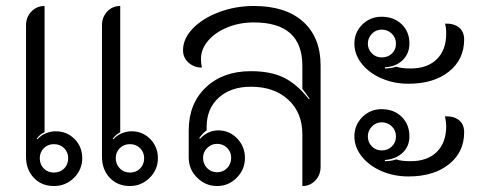

<svg xmlns="http://www.w3.org/2000/svg" viewBox="-20 -613 1619 642"><path d="M67 -89V-528Q67 -556 85 -574.5Q103 -593 129 -593V-171Q112 -163 103 -149L105 -147Q116 -160 132.5 -167Q149 -174 166 -174Q204 -174 229.5 -148Q255 -122 255 -84Q255 -46 227.5 -18.5Q200 9 160 9Q119 9 93 -18.5Q67 -46 67 -89ZM321 -89V-528Q321 -556 338.5 -574.5Q356 -593 382 -593V-171Q365 -161 357 -149L359 -147Q370 -160 386.5 -167Q403 -174 420 -174Q457 -174 482.5 -148Q508 -122 508 -84Q508 -46 480.5 -18.5Q453 9 414 9Q373 9 347 -18.5Q321 -46 321 -89ZM208 -84Q208 -104 194.5 -117.5Q181 -131 160 -131Q140 -131 126.5 -117.5Q113 -104 113 -84Q113 -63 126.5 -49.5Q140 -36 160 -36Q181 -36 194.5 -49.5Q208 -63 208 -84ZM462 -84Q462 -104 448.5 -117.5Q435 -131 414 -131Q394 -131 380.5 -117.5Q367 -104 367 -84Q367 -64 380.5 -50Q394 -36 414 -36Q435 -36 448.5 -49.5Q462 -63 462 -84Z M611 -86V-177Q611 -266 668 -320.5Q725 -375 819 -375Q885 -375 929 -353.5Q973 -332 1013 -281L1015 -283Q1003 -301 991 -316V-393Q991 -538 829 -538Q781 -538 740.5 -521.5Q700 -505 676 -477Q652 -449 652 -416Q652 -401 655 -387Q629 -387 610.5 -403.5Q592 -420 592 -445Q592 -484 625 -518Q658 -552 712.5 -572.5Q767 -593 829 -593Q935 -593 993.5 -540.5Q1052 -488 1052 -394V-56Q1052 -28 1034.5 -9.5Q1017 9 991 9V-164Q991 -236 944 -279.5Q897 -323 819 -323Q752 -323 711.5 -286.5Q671 -250 671 -189V-177Q660 -170 646 -151L649 -149Q675 -177 710 -177Q747 -177 773 -150Q799 -123 799 -85Q799 -46 771.5 -18.5Q744 9 706 9Q667 9 639 -19Q611 -47 611 -86ZM753 -85Q753 -105 739.5 -118.5Q726 -132 706 -132Q687 -132 673 -118.5Q659 -105 659 -85Q659 -65 672.5 -51Q686 -37 706 -37Q726 -37 739.5 -51Q753 -65 753 -85Z M1165 -467Q1165 -505 1191.5 -531Q1218 -557 1256 -557Q1297 -557 1323 -532Q1349 -507 1349 -468Q1349 -434 1326.5 -412Q1304 -390 1267 -388V-384Q1286 -384 1305 -390Q1322 -384 1353 -384Q1409 -384 1440.5 -415Q1472 -446 1472 -501Q1472 -522 1468 -534Q1498 -535 1515 -521Q1532 -507 1532 -481Q1532 -414 1481 -373.5Q1430 -333 1346 -333Q1297 -333 1255.5 -351Q1214 -369 1189.5 -400Q1165 -431 1165 -467ZM1304 -467Q1304 -487 1290 -500.5Q1276 -514 1256 -514Q1237 -514 1223.5 -500Q1210 -486 1210 -467Q1210 -448 1223.5 -434.5Q1237 -421 1256 -421Q1277 -421 1290.5 -434Q1304 -447 1304 -467ZM1165 -157Q1165 -195 1191.5 -221.5Q1218 -248 1256 -248Q1297 -248 1323 -222.5Q1349 -197 1349 -157Q1349 -124 1326.5 -102.5Q1304 -81 1267 -78V-74Q1287 -74 1305 -80Q1322 -74 1353 -74Q1409 -74 1440.5 -105Q1472 -136 1472 -191Q1472 -204 1468 -224Q1498 -225 1515 -211Q1532 -197 1532 -171Q1532 -104 1481 -63.5Q1430 -23 1346 -23Q1297 -23 1255.5 -41Q1214 -59 1189.5 -90Q1165 -121 1165 -157ZM1304 -157Q1304 -177 1290 -190.5Q1276 -204 1256 -204Q1237 -204 1223.5 -190Q1210 -176 1210 -157Q1210 -137 1223.5 -123.5Q1237 -110 1256 -110Q1277 -110 1290.5 -123.5Q1304 -137 1304 -157Z"/></svg>

Font: K2D ExtraLight
Style: Regular
Weight: 275
Designer: Katatrad Aksorn Co.,Ltd.
Foundry: Cadson Demak Co.,Ltd.
Version: Version 1.000; ttfautohint (v1.6)